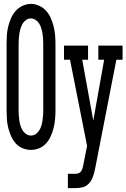

<svg xmlns="http://www.w3.org/2000/svg" viewBox="-20 -765 652 990"><path d="M140 8Q117 8 96 -1Q75 -10 60.5 -26.5Q46 -43 37 -63.5Q28 -84 22.5 -106Q17 -128 15.5 -150.5Q14 -173 14 -195V-540Q14 -562 15.5 -584.5Q17 -607 22.5 -629Q28 -651 37 -671.5Q46 -692 60.5 -708.5Q75 -725 96.5 -735Q118 -745 140 -745Q161 -745 182.5 -735Q204 -725 218.5 -708.5Q233 -692 242 -671.5Q251 -651 256.5 -629Q262 -607 264 -584.5Q266 -562 266 -540V-195Q266 -173 264 -150.5Q262 -128 256.5 -106Q251 -84 242 -63.5Q233 -43 218.5 -26.5Q204 -10 183 -1Q162 8 140 8ZM140 -66Q153 -66 164 -73.5Q175 -81 182 -92Q189 -103 193 -116Q197 -129 199 -142Q201 -155 202 -168.5Q203 -182 203 -195V-540Q203 -553 202 -566.5Q201 -580 199 -593Q197 -606 193 -619Q189 -632 182 -643.5Q175 -655 163.5 -662.5Q152 -670 139 -670Q126 -670 114.5 -662Q103 -654 96.5 -642.5Q90 -631 86 -618Q82 -605 80 -592.5Q78 -580 77 -566.5Q76 -553 76 -540V-195Q76 -182 77 -168.5Q78 -155 80 -142Q82 -129 86 -116Q90 -103 97 -92Q104 -81 115 -73.5Q126 -66 140 -66ZM330 205V131H369Q378 131 386 128Q394 125 399 117Q404 109 406 100.5Q408 92 410 83L429 -13L341 -457H310V-530H434V-457H404L461 -143L517 -457H487V-530H612V-457H580L471 102Q470 106 469 110.5Q468 115 467 120Q463 138 455.5 155Q448 172 435 184.5Q422 197 404.5 201Q387 205 369 205Z"/></svg>

Font: Iosevka Slab Extended
Style: Regular
Weight: 400
Width: 7
Monospace: yes
Designer: Belleve Invis
Foundry: Belleve Invis
Version: Version 11.1.1; ttfautohint (v1.8.3)